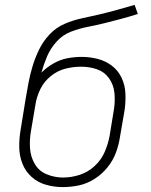

<svg xmlns="http://www.w3.org/2000/svg" viewBox="-20 -755 616 783"><path d="M236 8Q269 8 302 1Q335 -6 365 -25Q395 -44 417.5 -71.5Q440 -99 452 -130.5Q464 -162 469 -195L488 -305Q493 -339 491.5 -373Q490 -407 476.5 -436.5Q463 -466 437.5 -486Q412 -506 379.5 -514.5Q347 -523 313 -523Q284 -523 255 -517.5Q226 -512 198.5 -496.5Q171 -481 149 -459Q158 -492 172 -525Q186 -558 211 -585.5Q236 -613 270 -626Q304 -639 338 -645.5Q372 -652 406 -660.5Q440 -669 474 -678Q508 -687 542 -698L529 -735Q494 -725 458.5 -715Q423 -705 387 -696.5Q351 -688 315 -680.5Q279 -673 244 -658Q209 -643 182.5 -615Q156 -587 139.5 -553Q123 -519 112.5 -484Q102 -449 95.5 -413.5Q89 -378 83 -343V-341Q82 -340 82 -339Q82 -338 82 -336L64 -225Q58 -190 58.5 -154.5Q59 -119 71.5 -87.5Q84 -56 109 -33.5Q134 -11 167.5 -1.5Q201 8 236 8ZM237 -31Q203 -31 171 -44Q139 -57 122 -86Q105 -115 102.5 -149.5Q100 -184 106 -219L125 -331Q130 -362 145 -392.5Q160 -423 187.5 -445Q215 -467 247 -475Q279 -483 311 -483Q345 -483 375.5 -472.5Q406 -462 424.5 -436Q443 -410 446.5 -377.5Q450 -345 445 -311L427 -201Q421 -168 407 -135.5Q393 -103 366 -78Q339 -53 305 -42Q271 -31 237 -31Z"/></svg>

Font: Iosevka Sparkle Extralight
Style: Italic
Weight: 200
Italic angle: -9°
Designer: Belleve Invis
Foundry: Belleve Invis
Version: Version 4.5.0; ttfautohint (v1.8.3)